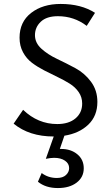

<svg xmlns="http://www.w3.org/2000/svg" viewBox="-20 -684 562 972"><path d="M473 -168Q473 -97 427 -53Q381 -9 306 3L283 70H289Q339 70 371.5 97Q404 124 404 168Q404 213 368 240.5Q332 268 273 268Q211 268 172 236L191 192Q224 217 268 217Q298 217 314 202Q330 187 330 167Q330 144 309 129.5Q288 115 254 115Q237 115 212 120L252 7Q128 7 49 -58L97 -128Q172 -56 270 -56Q328 -56 362 -84.5Q396 -113 396 -160Q396 -192 378.5 -217.5Q361 -243 333 -260.5Q305 -278 271.5 -294Q238 -310 204 -327.5Q170 -345 142 -366Q114 -387 96.5 -419.5Q79 -452 79 -493Q79 -573 137.5 -618.5Q196 -664 287 -664Q391 -664 461 -619L419 -553Q355 -602 273 -602Q216 -602 186.5 -574Q157 -546 157 -506Q157 -467 189.5 -437.5Q222 -408 268.5 -386Q315 -364 361.5 -339Q408 -314 440.5 -270.5Q473 -227 473 -168Z"/></svg>

Font: EauTestInfant Medium
Style: Regular
Weight: 500
Designer: Christian Thalmann (Catharsis Fonts)
Version: Version 0.001;PS 000.001;hotconv 1.0.88;makeotf.lib2.5.64775